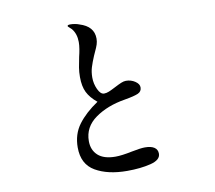

<svg xmlns="http://www.w3.org/2000/svg" viewBox="-89 -920 1178 1051"><g transform="rotate(-10 500.0 -394.0)"><path d="M290 -145Q290 -219 330 -272.5Q370 -326 440 -373Q402 -404 385.5 -437.5Q369 -471 369 -523Q369 -551 373 -575Q377 -599 384 -633Q389 -653 392.5 -674Q396 -695 396 -713Q396 -759 371 -789Q365 -795 358 -801Q351 -807 351 -809Q351 -813 355 -814.5Q359 -816 368 -816Q379 -816 393 -813.5Q407 -811 416 -807Q495 -783 495 -715Q495 -698 490 -682.5Q485 -667 474 -644L465 -624Q451 -591 443 -565Q435 -539 435 -508Q435 -474 449.5 -442.5Q464 -411 484 -411Q497 -411 511.5 -417Q526 -423 549 -435Q572 -447 586.5 -453Q601 -459 613 -459Q641 -459 663.5 -444Q686 -429 686 -410Q686 -387 664.5 -377.5Q643 -368 590 -359Q491 -343 423.5 -295Q356 -247 356 -169Q356 -119 388.5 -89.5Q421 -60 486 -60Q520 -60 578 -72Q628 -82 652 -82Q686 -82 704 -70Q722 -58 722 -35Q722 0 666 14Q610 28 535 28Q428 28 359 -12Q290 -52 290 -145Z"/></g></svg>

Font: Shippori Mincho SemiBold
Style: Regular
Weight: 600
Designer: FONTDASU
Foundry: FONTDASU / Google Inc. / but / Adobe
Version: Version 3.110; ttfautohint (v1.8.3)